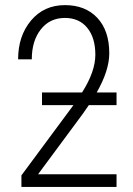

<svg xmlns="http://www.w3.org/2000/svg" viewBox="-20 -741 528 761"><path d="M441.9 0H64.9V-45.9L271 -324.2H146.5V-374.5H305.2Q357.9 -457 357.9 -524.4Q357.9 -591.3 325.9 -630.6Q293.9 -669.9 237.3 -669.9Q177.2 -669.9 141.6 -624.3Q106 -578.6 106 -505.9H51.8Q51.8 -598.6 103 -659.7Q154.3 -720.7 237.3 -720.7Q318.4 -720.7 365.7 -670.2Q413.1 -619.6 413.1 -529.8Q413.1 -461.9 363.3 -374.5H441.9V-324.2H332L307.6 -289.1L130.9 -50.3H441.9Z"/></svg>

Font: Roboto Condensed Light
Style: Regular
Weight: 300
Designer: Google
Version: Version 2.134; 2016